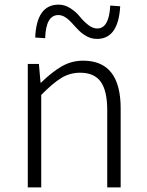

<svg xmlns="http://www.w3.org/2000/svg" viewBox="-20 -809 633 829"><path d="M100 0V-533H148L155 -452H157Q204 -498 246.5 -522.5Q289 -547 339 -547Q501 -547 501 -341V0H443V-333Q443 -417 415 -456Q387 -495 326 -495Q282 -495 245 -472.5Q208 -450 158 -399V0ZM399 -641Q376 -641 356 -651.5Q336 -662 321 -677Q306 -692 292.5 -707.5Q279 -723 263.5 -733.5Q248 -744 232 -744Q178 -744 175 -644L132 -647Q138 -789 233 -789Q260 -789 284.5 -773Q309 -757 324.5 -737.5Q340 -718 360 -702Q380 -686 400 -686Q451 -686 456 -785L499 -782Q491 -641 399 -641Z"/></svg>

Font: Noto Sans Korean Light
Style: Regular
Weight: 300
Designer: Ryoko NISHIZUKA  (kana & ideographs); Paul D. Hunt (Latin, Greek & Cyrillic); Wenlong ZHANG  (bopomofo); Sandoll Communi
Foundry: Adobe Systems Incorporated
Version: Version 1.000;PS 1;hotconv 1.0.78;makeotf.lib2.5.61930